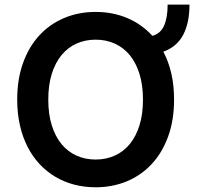

<svg xmlns="http://www.w3.org/2000/svg" viewBox="-20 -788 840 818"><path d="M787.3 -768.5Q787.3 -690 760.1 -639Q733 -588.1 675.8 -567.8Q698.2 -525.9 709.9 -475Q721.6 -424 721.6 -363.6Q721.6 -275.6 696.2 -206.1Q670.8 -136.7 626.1 -88.8Q581.3 -40.8 520.1 -15.4Q458.8 9.9 387.4 9.9Q339.8 9.9 296.3 -1.4Q252.8 -12.8 215.7 -34.8Q178.6 -56.8 148.6 -89Q118.6 -121.1 97.5 -162.5Q76.3 -203.8 64.8 -254.4Q53.3 -305 53.3 -363.6Q53.3 -451.7 78.7 -521.1Q104 -590.6 148.8 -638.5Q193.5 -686.4 254.6 -711.8Q315.7 -737.2 387.4 -737.2Q460.6 -737.2 522.2 -711.1Q583.8 -685 629.3 -635.3Q664.8 -645.2 679.5 -679.7Q694.2 -714.1 694.2 -768.5ZM589.1 -363.6Q589.1 -425.8 574.2 -473.4Q559.3 -521 532.7 -553.3Q506 -585.6 468.9 -602.3Q431.8 -619 387.4 -619Q343 -619 305.9 -602.3Q268.8 -585.6 242.2 -553.3Q215.6 -521 200.6 -473.4Q185.7 -425.8 185.7 -363.6Q185.7 -301.5 200.6 -253.9Q215.6 -206.3 242.2 -174Q268.8 -141.7 305.9 -125Q343 -108.3 387.4 -108.3Q431.8 -108.3 468.9 -125Q506 -141.7 532.7 -174Q559.3 -206.3 574.2 -253.9Q589.1 -301.5 589.1 -363.6Z"/></svg>

Font: Interop SemBd
Style: Regular
Weight: 600
Designer: Rasmus Andersson, Google, Jang Haemin
Foundry: jhaemin
Version: Version 1.008